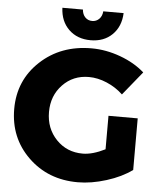

<svg xmlns="http://www.w3.org/2000/svg" viewBox="-61 -968 864 1034"><g transform="rotate(5 371.5 -451.5)"><path d="M234 -916H345Q347 -890 362 -874.5Q377 -859 400 -859Q422 -859 437.5 -874.5Q453 -890 455 -916H565Q562 -843 517 -799Q472 -755 400 -755Q328 -755 282.5 -799Q237 -843 234 -916ZM532 -177V-358H690V-79Q634 -38 552.5 -12.5Q471 13 398 13Q237 13 130 -91Q23 -195 23 -351Q23 -506 133.5 -609Q244 -712 410 -712Q488 -712 566 -683.5Q644 -655 698 -607L594 -479Q556 -515 506.5 -536Q457 -557 409 -557Q324 -557 267.5 -498Q211 -439 211 -351Q211 -262 268 -202.5Q325 -143 411 -143Q464 -143 532 -177Z"/></g></svg>

Font: Montserrat arm
Style: Bold
Weight: 700
Designer: Julieta Ulanovsky
Foundry: Julieta Ulanovsky
Version: Version 6.000;PS 006.000;hotconv 1.0.88;makeotf.lib2.5.64775